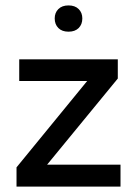

<svg xmlns="http://www.w3.org/2000/svg" viewBox="-20 -689 506 709"><path d="M41 0V-71L302 -390H51V-470H415V-399L154 -81H425V0ZM233 -572Q209 -572 195.5 -585.5Q182 -599 182 -621Q182 -642 195.5 -655.5Q209 -669 233 -669Q257 -669 270.5 -655.5Q284 -642 284 -621Q284 -599 270.5 -585.5Q257 -572 233 -572Z"/></svg>

Font: Gantari Medium
Style: Regular
Weight: 500
Designer: Anugrah Pasau
Foundry: Lafontype
Version: Version 1.000; ttfautohint (v1.8.4.7-5d5b)